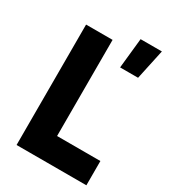

<svg xmlns="http://www.w3.org/2000/svg" viewBox="-194 -904 895 1004"><g transform="rotate(30 253.0 -402.0)"><path d="M69 0V-727H229V-49L130 -146.5H490.5V0ZM335 -622 354 -803.5H482.5L443.5 -622Z"/></g></svg>

Font: Spline Sans
Style: Regular
Weight: 400
Designer: Eben Sorkin, Mirko Velimirovic
Foundry: Sorkin Type
Version: Version 1.001